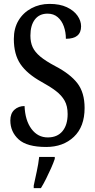

<svg xmlns="http://www.w3.org/2000/svg" viewBox="-20 -744 486 985"><path d="M217 10Q118 10 75.5 -29Q33 -68 33 -126Q33 -162 54 -181Q75 -200 106 -200Q109 -126 141.5 -82.5Q174 -39 225 -39Q274 -39 300.5 -71Q327 -103 327 -159Q327 -200 311.5 -227.5Q296 -255 266.5 -277.5Q237 -300 193 -324Q119 -365 85 -415Q51 -465 51 -544Q51 -599 75 -639Q99 -679 141 -701.5Q183 -724 234 -724Q287 -724 323 -707Q359 -690 377.5 -663.5Q396 -637 396 -609Q396 -545 318 -545Q318 -579 307.5 -608.5Q297 -638 276 -656Q255 -674 224 -674Q182 -674 159 -644Q136 -614 136 -561Q136 -527 147.5 -502Q159 -477 186.5 -454Q214 -431 263 -405Q340 -365 377 -317Q414 -269 414 -190Q414 -94 359 -42Q304 10 217 10ZM153 208Q160 175 168.5 136Q177 97 181 61H261V71Q254 92 242 119Q230 146 216.5 173Q203 200 190 221H153Z"/></svg>

Font: Noto Serif Myanmar ExtraCondensed Medium
Style: Regular
Weight: 500
Width: 2
Designer: Ben Mitchell and the Monotype Design Team
Foundry: Monotype Imaging Inc.
Version: Version 2.106; ttfautohint (v1.8.4.7-5d5b)